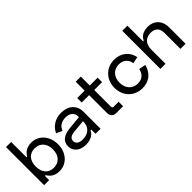

<svg xmlns="http://www.w3.org/2000/svg" viewBox="119 -1589 2493 2493"><g transform="rotate(-45 1365.5 -343.0)"><path d="M70 -700V0H162V-78H176C203 -33 248 14 344 14C473 14 574 -94 574 -248C574 -402 473 -510 344 -510C248 -510 203 -463 176 -418H164V-700ZM320 -426C414 -426 480 -362 480 -248C480 -134 414 -70 320 -70C224 -70 164 -138 164 -248C164 -358 224 -426 320 -426Z M656 -367 737 -330C760 -387 807 -426 887 -426C967 -426 1014 -386 1014 -319V-305L833 -288C707 -276 646 -225 646 -136C646 -48 717 14 827 14C928 14 979 -33 1000 -77H1014V0H1106V-315C1106 -433 1021 -510 889 -510C769 -510 691 -443 656 -367ZM741 -140C741 -190 786 -210 843 -215L1014 -231V-218C1014 -133 958 -64 843 -64C778 -64 741 -94 741 -140Z M1174 -496V-414H1310V-84C1310 -34 1344 0 1392 0H1520V-82H1430C1412 -82 1404 -90 1404 -110V-414H1548V-496H1404V-660H1310V-496Z M1609 -248C1609 -96 1717 14 1865 14C2010 14 2081 -83 2103 -176L2010 -194C1997 -131 1959 -72 1865 -72C1769 -72 1703 -142 1703 -248C1703 -354 1769 -424 1863 -424C1950 -424 2001 -370 2009 -301L2101 -320C2081 -429 1995 -510 1863 -510C1717 -510 1609 -400 1609 -248Z M2205 -700V0H2299V-262C2299 -364 2356 -422 2447 -422C2527 -422 2573 -378 2573 -293V0H2667V-301C2667 -436 2579 -504 2476 -504C2379 -504 2334 -459 2311 -413H2299V-700Z"/></g></svg>

Font: Space Text Medium
Style: Regular
Weight: 500
Designer: Florian Karsten (Space Text), Colophon Foundry (Space Mono)
Foundry: Florian Karsten
Version: Version 1.003;PS 001.003;hotconv 1.0.88;makeotf.lib2.5.64775